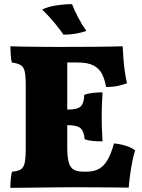

<svg xmlns="http://www.w3.org/2000/svg" viewBox="-20 -902 686 925"><path d="M30 -679Q54 -678 89 -677.5Q124 -677 163 -676.5Q202 -676 239 -676Q276 -676 304 -676V-192Q304 -146 311 -120.5Q318 -95 335 -85Q352 -75 382 -75L339 0Q313 0 268.5 0.5Q224 1 175.5 1.5Q127 2 87 2.5Q47 3 30 3Q30 -19 32 -40Q34 -61 38 -75Q65 -77 79.5 -85.5Q94 -94 99 -117.5Q104 -141 104 -187V-491Q104 -536 99 -558Q94 -580 79.5 -588.5Q65 -597 37 -601Q33 -616 31.5 -639.5Q30 -663 30 -679ZM529 -211Q562 -208 590 -198.5Q618 -189 631 -177Q620 -143 612 -95Q604 -47 600 2Q571 1 525.5 1Q480 1 430.5 0.5Q381 0 339 0L382 -75H399Q433 -75 457.5 -89Q482 -103 499 -133Q516 -163 529 -211ZM474 -457Q473 -433 471.5 -405.5Q470 -378 470 -340Q470 -298 471.5 -270.5Q473 -243 474 -221Q446 -221 425.5 -223Q405 -225 388 -231Q384 -272 366.5 -285.5Q349 -299 305 -299H248V-374H305Q354 -374 369.5 -390Q385 -406 386 -445Q403 -452 427.5 -454.5Q452 -457 474 -457ZM571 -679Q572 -654 574.5 -621Q577 -588 581.5 -556.5Q586 -525 592 -501Q573 -494 549.5 -488.5Q526 -483 491 -483Q485 -519 471.5 -545.5Q458 -572 430.5 -586.5Q403 -601 353 -601H260L294 -676Q369 -676 420 -676.5Q471 -677 507 -677.5Q543 -678 571 -679ZM286 -735Q266 -764 240.5 -794.5Q215 -825 183 -856Q212 -870 251.5 -876Q291 -882 327 -882Q338 -853 357 -817Q376 -781 396 -753Q374 -745 345.5 -740Q317 -735 286 -735Z"/></svg>

Font: Vollkorn Black
Style: Regular
Weight: 900
Designer: Friedrich Althausen
Foundry: Friedrich Althausen
Version: Version 5.000